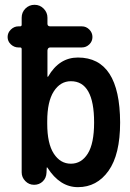

<svg xmlns="http://www.w3.org/2000/svg" viewBox="-20 -770 540 800"><path d="M176.8 -264.6V-254.9Q176.8 -171.9 204.1 -129.9Q231.4 -87.9 275.4 -87.9Q319.3 -87.9 345.7 -129.9Q372.1 -171.9 372.1 -259.8Q372.1 -431.6 275.4 -431.6Q231.4 -431.6 204.1 -389.2Q176.8 -346.7 176.8 -264.6ZM56.6 -572.3Q39.1 -572.3 25.4 -585Q11.7 -597.7 11.7 -615.7Q11.7 -633.8 25.4 -647Q39.1 -660.2 56.6 -660.2H63.5Q70.3 -660.2 70.3 -667V-696.3Q70.3 -718.8 85.9 -734.4Q101.6 -750 124 -750Q146.5 -750 162.1 -733.9Q177.7 -717.8 177.7 -696.3V-670.9Q177.7 -660.2 189.5 -660.2H321.3Q338.9 -660.2 352.1 -647Q365.2 -633.8 365.2 -615.7Q365.2 -597.7 352.1 -585Q338.9 -572.3 321.3 -572.3H189.5Q178.7 -572.3 177.7 -559.6V-451.2Q177.7 -450.2 178.7 -450.2Q180.7 -450.2 180.7 -451.2Q226.6 -530.3 304.7 -530.3Q479.5 -530.3 480.5 -259.8Q480.5 -126 432.1 -58.1Q383.8 9.8 304.7 9.8Q229.5 9.8 177.7 -71.3Q177.7 -72.3 175.8 -72.3H174.8L173.8 -50.8Q172.9 -28.3 158.2 -14.2Q143.6 0 122.1 0Q100.6 0 85.4 -15.6Q70.3 -31.2 70.3 -51.8V-565.4Q70.3 -572.3 63.5 -572.3Z"/></svg>

Font: Rounded-X Mgen+ 1m medium
Style: Regular
Weight: 500
Designer: [Source Han Sans]
Ryoko NISHIZUKA  (kana & ideographs); Paul D. Hunt (Latin, Greek & Cyrillic); Wenlong ZHANG  (bopomofo
Version: Version 1.059.20150602